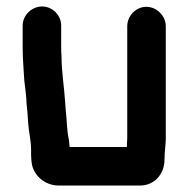

<svg xmlns="http://www.w3.org/2000/svg" viewBox="-20 -533 582 593"><path d="M50 -454V-386C50 -353 53 -318 55 -285C57 -266 62 -233 62 -213C63 -204 64 -194 65 -183L67 -153C69 -124 76 -99 76 -71V-56C76 -46 77 -37 78 -29C83 8 118 40 161 40H413C457 40 488 4 488 -39C488 -67 493 -89 492 -118V-452C492 -484 464 -512 432 -512C400 -512 373 -484 373 -452V-116C373 -107 373 -98 372 -90V-79H195C194 -86 194 -93 193 -100C186 -131 187 -159 183 -193L181 -221C178 -266 170 -312 170 -360C169 -369 169 -377 169 -386V-454C169 -486 142 -513 110 -513C78 -513 50 -486 50 -454Z"/></svg>

Font: Electronic
Style: Nord
Weight: 900
Version: Version 1.011